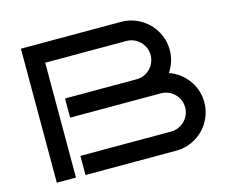

<svg xmlns="http://www.w3.org/2000/svg" viewBox="-99 -834 1139 969"><g transform="rotate(-15 470.5 -350.0)"><path d="M908.2 -200.2Q908.2 -158.2 892.3 -121.8Q876.5 -85.4 849.4 -58.3Q822.3 -31.2 785.6 -15.6Q749 0 708 0H233.9V-100.1H708Q728.5 -100.1 746.8 -107.9Q765.1 -115.7 778.8 -129.4Q792.5 -143.1 800.3 -161.4Q808.1 -179.7 808.1 -200.2Q808.1 -220.7 800.3 -238.8Q792.5 -256.8 778.8 -270.5Q765.1 -284.2 746.8 -292Q728.5 -299.8 708 -299.8H233.9V-399.9H607.9Q628.4 -399.9 646.7 -407.7Q665 -415.5 678.7 -429.2Q692.4 -442.9 700.2 -461.2Q708 -479.5 708 -500Q708 -520.5 700.2 -538.8Q692.4 -557.1 678.7 -570.8Q665 -584.5 646.7 -592.3Q628.4 -600.1 607.9 -600.1H184.1V0H84V-700.2H607.9Q648.9 -700.2 685.5 -684.3Q722.2 -668.5 749.3 -641.4Q776.4 -614.3 792.2 -577.6Q808.1 -541 808.1 -500Q808.1 -468.3 798.8 -440.2Q789.6 -412.1 773.9 -388.2Q803.2 -377.9 827.9 -359.4Q852.5 -340.8 870.4 -316.4Q888.2 -292 898.2 -262.5Q908.2 -232.9 908.2 -200.2Z"/></g></svg>

Font: Bruno Ace
Style: Regular
Weight: 400
Designer: Astigmatic (AOETI)
Foundry: Astigmatic (AOETI)
Version: Version 1.000